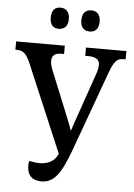

<svg xmlns="http://www.w3.org/2000/svg" viewBox="-63 -957 705 1013"><g transform="rotate(5 290.0 -451.0)"><path d="M380 -800C405 -800 428 -814 428 -855C428 -898 405 -912 380 -912C353 -912 331 -898 331 -855C331 -814 353 -800 380 -800ZM216 -800C241 -800 265 -814 265 -855C265 -898 241 -912 216 -912C190 -912 169 -898 169 -855C169 -814 190 -800 216 -800ZM194 10C257 10 295 -32 346 -173L498 -591C521 -653 536 -670 568 -670H582V-714H368V-670H384C422 -670 444 -658 444 -629C444 -615 440 -596 433 -577L356 -355C343 -320 337 -301 327 -269C315 -301 308 -321 293 -357L201 -583C195 -599 191 -614 191 -630C191 -656 208 -670 241 -670H256V-714H-2V-670H8C44 -670 60 -647 79 -603L274 -143L271 -137C254 -101 219 -85 176 -85C160 -85 141 -88 122 -92C120 -84 119 -76 119 -68C119 -9 154 10 194 10Z"/></g></svg>

Font: Noto Serif Condensed Medium
Style: Regular
Weight: 500
Width: 3
Designer: Monotype Design Team
Foundry: Monotype Imaging Inc.
Version: Version 2.015